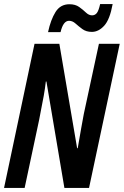

<svg xmlns="http://www.w3.org/2000/svg" viewBox="-21 -931 613 951"><path d="M-1 0 150 -714H273L361 -197H364Q372 -246 380.5 -292Q389 -338 394 -366L469 -714H572L420 0H298L209 -527H206Q202 -492 195.5 -455.5Q189 -419 182.5 -388Q176 -357 173 -338L101 0ZM217 -772Q230 -833 254 -871.5Q278 -910 323 -910Q352 -910 371 -896.5Q390 -883 404.5 -869Q419 -855 435 -855Q450 -855 459 -867Q468 -879 475 -911H537Q523 -834 495 -803.5Q467 -773 434 -773Q406 -773 387 -787Q368 -801 353 -814.5Q338 -828 321 -828Q292 -828 279 -772Z"/></svg>

Font: Noto Sans ExtraCondensed SemiBold
Style: Italic
Weight: 600
Width: 2
Italic angle: -12°
Designer: Monotype Design Team
Foundry: Monotype Imaging Inc.
Version: Version 2.013; ttfautohint (v1.8.4.7-5d5b)